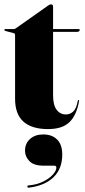

<svg xmlns="http://www.w3.org/2000/svg" viewBox="-23 -581 387 879"><path d="M40 -429 3 -439Q-3 -440 -3 -444Q-3 -448 1 -448H41Q45 -448 49 -451L195 -554Q204 -561 211 -561Q220 -561 220 -550V-448H337Q342 -448 342 -444Q342 -435 327 -435H220V-145Q220 -100.5 236 -78.8Q252 -57 279 -57Q297 -57 311.8 -70Q326.5 -83 333 -119Q334 -123 337 -123Q340 -123 339 -119Q328 -54 295.2 -22Q262.5 10 197 10Q123 10 84.5 -24Q46 -58 46 -129V-420Q46 -428 40 -429ZM177 177.5Q131.5 177.5 111.5 156.5Q91.5 135.5 91.5 109Q91.5 76 114.5 55.2Q137.5 34.5 175 34.5Q215.5 34.5 238.8 58Q262 81.5 262 126Q262 192.5 221.2 231Q180.5 269.5 109.5 278Q103 279 102.5 274Q101.5 268.5 107 268Q146 264.5 174.8 250.2Q203.5 236 219.2 218.2Q235 200.5 235 187Q235 177.5 225.5 177.5Z"/></svg>

Font: Fraunces 144pt S000 Black
Style: Regular
Weight: 900
Version: Version 1.000; ttfautohint (v1.8.3)